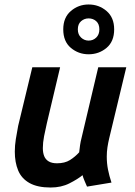

<svg xmlns="http://www.w3.org/2000/svg" viewBox="-20 -824 600 856"><path d="M206 12Q147 12 111.5 -8Q76 -28 61 -64Q46 -100 46 -148Q46 -175 50.5 -203.5Q55 -232 61 -263L124 -524H248L189 -275Q182 -245 176.5 -216.5Q171 -188 171 -164Q171 -143 177 -128Q183 -113 197 -104.5Q211 -96 234 -96Q269 -96 292 -110.5Q315 -125 333 -145Q335 -162 337 -177Q339 -192 344 -211L418 -524H543L467 -208Q462 -187 459 -167Q456 -147 456 -126Q456 -96 461.5 -68Q467 -40 477 -10L368 8Q364 -1 357 -17.5Q350 -34 348 -43Q326 -25 289.5 -6.5Q253 12 206 12ZM375 -582Q330 -582 296 -610.5Q262 -639 262 -693Q262 -746 296 -775Q330 -804 375 -804Q421 -804 455 -775Q489 -746 489 -693Q489 -639 455 -610.5Q421 -582 375 -582ZM375 -643Q395 -643 409 -656.5Q423 -670 423 -693Q423 -717 409 -729.5Q395 -742 375 -742Q356 -742 341.5 -729.5Q327 -717 327 -693Q327 -670 341.5 -656.5Q356 -643 375 -643Z"/></svg>

Font: Ubuntu Sans Mono SemiBold
Style: Italic
Weight: 600
Italic angle: -13.5°
Monospace: yes
Designer: Dalton Maag Ltd
Foundry: Dalton Maag Ltd
Version: Version 1.006